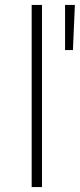

<svg xmlns="http://www.w3.org/2000/svg" viewBox="-20 -762 325 782"><path d="M109 -742V0H151V-742ZM245 -742V-558H277L285 -742Z"/></svg>

Font: Montserrat arm ExtraLight
Style: Regular
Weight: 275
Designer: Julieta Ulanovsky
Foundry: Julieta Ulanovsky
Version: Version 6.000;PS 006.000;hotconv 1.0.88;makeotf.lib2.5.64775